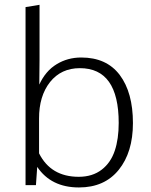

<svg xmlns="http://www.w3.org/2000/svg" viewBox="-20 -782 639 811"><path d="M312.5 -35.2Q194.8 -35.2 145 -134.3V-280.8Q144.5 -376 191.4 -435.5Q238.3 -494.1 317.4 -494.1Q481.4 -494.1 481.4 -262.7Q481.4 -194.8 464.8 -145.5Q447.8 -94.7 409.7 -65.4Q370.6 -35.2 312.5 -35.2ZM323.2 -539.1Q265.6 -539.1 219.2 -510.7Q172.4 -482.4 146 -424.8L147 -529.3V-761.7L87.9 -752V0H131.8L137.2 -77.1Q195.8 9.8 313.5 9.8Q421.4 9.8 481.4 -64.5Q541.5 -138.7 541.5 -262.2Q541.5 -391.1 485.8 -465.3Q430.2 -539.1 323.2 -539.1Z"/></svg>

Font: My Font
Style: ExtraLight
Weight: 500
Designer: Vernon Adams
Foundry: newtypography
Version: Version 0.001